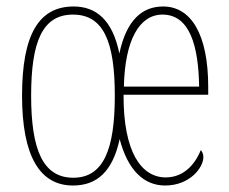

<svg xmlns="http://www.w3.org/2000/svg" viewBox="-20 -562 705 592"><path d="M205 10C278 10 327 -32 349 -133C374 -38 423 10 489 10C566 10 607 -46 607 -77C607 -90 602 -96 599 -99C580 -52 544 -15 491 -15C416 -15 360 -93 361 -270H622V-294C622 -458 568 -542 483 -542C419 -542 370 -501 348 -397C327 -501 276 -542 207 -542C100 -542 48 -456 48 -267C48 -80 103 10 205 10ZM206 -14C112 -14 76 -101 76 -267C76 -434 111 -517 205 -517C299 -517 334 -434 334 -267C334 -101 299 -14 206 -14ZM594 -295H362C365 -437 409 -517 481 -517C565 -517 592 -421 594 -295Z"/></svg>

Font: Noto Serif Sinhala ExtraCondensed Thin
Style: Regular
Weight: 100
Width: 2
Designer: Jelle Bosma - Monotype Design Team
Foundry: Monotype Imaging Inc.
Version: Version 2.007